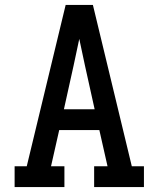

<svg xmlns="http://www.w3.org/2000/svg" viewBox="-20 -755 640 775"><path d="M39 0V-84H88L245 -735H355L512 -84H561V0H360V-84H414L381 -230H219L186 -84H240V0ZM362 -314 323 -490Q317 -517 311.5 -544Q306 -571 300 -598Q294 -571 288.5 -544Q283 -517 277 -490L238 -314Z"/></svg>

Font: Iosevka Etoile Medium
Style: Regular
Weight: 500
Designer: Belleve Invis
Foundry: Belleve Invis
Version: Version 22.1.2; ttfautohint (v1.8.4)